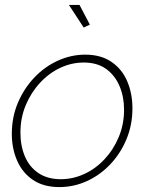

<svg xmlns="http://www.w3.org/2000/svg" viewBox="-20 -750 605 780"><path d="M221 10Q157 10 114 -19Q71 -48 49.5 -97.5Q28 -147 28 -206Q28 -274 52.5 -332Q77 -390 119 -434.5Q161 -479 215 -503.5Q269 -528 326 -528Q390 -528 433 -498.5Q476 -469 497 -419.5Q518 -370 518 -310Q518 -243 494 -185Q470 -127 428.5 -83Q387 -39 333.5 -14.5Q280 10 221 10ZM227 -22Q276 -22 322 -43Q368 -64 404.5 -103Q441 -142 462.5 -193.5Q484 -245 484 -304Q484 -357 465.5 -400.5Q447 -444 411 -470Q375 -496 320 -496Q271 -496 225 -474.5Q179 -453 142.5 -413.5Q106 -374 84.5 -322.5Q63 -271 63 -211Q63 -158 81 -115Q99 -72 136 -47Q173 -22 227 -22ZM260 -730H303L345 -650L320 -638Z"/></svg>

Font: Raleway Thin ExtraLight
Style: Italic
Weight: 250
Italic angle: -12°
Version: Version 4.026